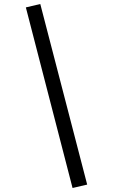

<svg xmlns="http://www.w3.org/2000/svg" viewBox="-20 -834 564 958"><path d="M181 -814 415 87 342 104 109 -797Z"/></svg>

Font: Sedus Text
Style: Regular
Weight: 400
Designer: TypeMates
Foundry: TypeMates, Runge Thomsen GbR
Version: Version 4.202;PS 004.202;hotconv 1.0.88;makeotf.lib2.5.64775